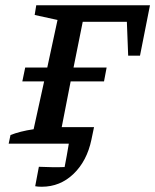

<svg xmlns="http://www.w3.org/2000/svg" viewBox="-20 -547 591 731"><path d="M139 164Q123 164 114 162L128 88Q155 89 178 89.5Q201 90 226 89Q230 69 234 46.5Q238 24 242 0H13L20 -33Q38 -40 59.5 -45.5Q81 -51 108 -55L148 -237H65L76 -290H160L199 -471L112 -490L118 -527H551L513 -335H468L463 -464H295L260 -290H386L376 -237H249L215 -63H338L328 -15Q311 66 260 115Q209 164 139 164Z"/></svg>

Font: Piazzolla SC Medium
Style: Italic
Weight: 500
Italic angle: -11.3°
Designer: Juan Pablo del Peral
Foundry: Huerta Tipografica
Version: Version 1.330